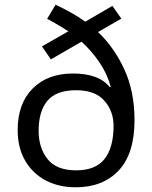

<svg xmlns="http://www.w3.org/2000/svg" viewBox="-20 -785 645 815"><path d="M216 -765Q248 -750 280.5 -732Q313 -714 342 -693L457 -760L495 -706L396 -649Q464 -585 507.5 -491Q551 -397 551 -275Q551 -133 484 -61.5Q417 10 301 10Q229 10 173.5 -19.5Q118 -49 86.5 -103.5Q55 -158 55 -233Q55 -345 118.5 -409Q182 -473 290 -473Q343 -473 382.5 -459Q422 -445 446 -415L450 -417Q434 -474 401 -522Q368 -570 326 -608L196 -533L158 -588L270 -652Q249 -666 226 -679.5Q203 -693 180 -705ZM303 -402Q219 -402 181.5 -357.5Q144 -313 144 -230Q144 -157 182 -109.5Q220 -62 303 -62Q386 -62 424 -110.5Q462 -159 462 -251Q462 -313 423 -357.5Q384 -402 303 -402Z"/></svg>

Font: Noto Sans Syloti Nagri
Style: Regular
Weight: 400
Designer: Monotype Design Team
Foundry: Monotype Imaging Inc.
Version: Version 2.003; ttfautohint (v1.8.4.7-5d5b)